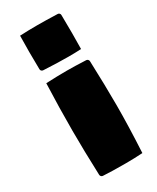

<svg xmlns="http://www.w3.org/2000/svg" viewBox="-158 -638 566 691"><g transform="rotate(-30 125.0 -293.0)"><path d="M50 -518.8Q50 -550.8 50.8 -585.9Q86.4 -587.6 123 -587.6Q155.3 -587.6 207 -585.9Q210.9 -585.9 213.9 -583Q216.8 -580.1 216.8 -576.2Q217.5 -536.6 217.5 -501.2Q217.5 -469.7 216.8 -434.6Q194.8 -433.3 163.8 -433.3Q118.9 -433.3 60.5 -436.5Q56.4 -436.8 53.6 -439.6Q50.8 -442.4 50.8 -446.3Q50 -484.6 50 -518.8ZM43 -195.3Q43 -290.8 46.9 -390.6Q93.5 -392.8 132.3 -392.8Q165.5 -392.8 212.9 -390.6Q216.8 -390.4 219.6 -387.6Q222.4 -384.8 222.7 -380.9Q226.6 -276.6 226.6 -195.3Q226.6 -109.9 220.7 0Q186 2.2 151.9 2.2Q89.8 2.2 56.6 0Q52.7 -0.2 49.9 -3.1Q47.1 -5.9 46.9 -9.8Q43 -114 43 -195.3Z"/></g></svg>

Font: Digitalt
Style: Medium
Weight: 500
Designer: gluk
Foundry: gluk
Version: Version 0.60